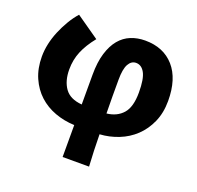

<svg xmlns="http://www.w3.org/2000/svg" viewBox="-122 -647 982 955"><g transform="rotate(20 369.0 -169.5)"><path d="M304 177V8Q250 6 201 -12Q152 -30 115.5 -63.5Q79 -97 57.5 -146Q36 -195 36 -258Q36 -291 43.5 -325.5Q51 -360 65 -393.5Q79 -427 97.5 -458.5Q116 -490 139 -516L261 -431Q223 -384 204.5 -339.5Q186 -295 186 -244Q186 -183 213.5 -144.5Q241 -106 304 -101V-258Q304 -325 318.5 -372.5Q333 -420 358 -450Q383 -480 417.5 -494Q452 -508 493 -508Q590 -508 646 -444.5Q702 -381 702 -264Q702 -201 680 -151.5Q658 -102 621.5 -67.5Q585 -33 537 -14Q489 5 438 8Q439 93 444 177ZM434 -279Q434 -235 434 -190.5Q434 -146 435 -101Q489 -107 520 -142Q551 -177 551 -254Q551 -326 534 -357Q517 -388 488 -388Q463 -388 448.5 -362Q434 -336 434 -279Z"/></g></svg>

Font: Giro Regular
Style: Bold
Weight: 700
Designer: Paul D. Hunt
Foundry: Adobe Systems Incorporated
Version: Version 1.000;PS 1.0;hotconv 1.0.88;makeotf.lib2.5.647800